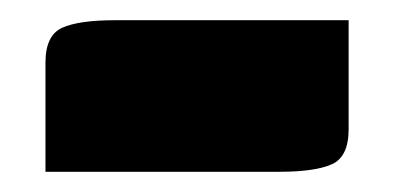

<svg xmlns="http://www.w3.org/2000/svg" viewBox="-20 -370 390 190"><path d="M25 -200V-308Q25 -335 41.5 -342.5Q58 -350 94 -350H325V-242Q325 -215 308.5 -207.5Q292 -200 256 -200Z"/></svg>

Font: Myanmar Thuriya
Style: Regular
Weight: 400
Designer: Danh Hong
Foundry: Google Inc.
Version: Version 2.00 November 23, 2015